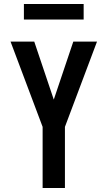

<svg xmlns="http://www.w3.org/2000/svg" viewBox="-20 -944 540 964"><path d="M194 0V-307L33 -735H152L250 -444L348 -735H467L306 -307V0ZM100 -846V-924H400V-846Z"/></svg>

Font: Iosevka
Style: Bold
Weight: 700
Monospace: yes
Designer: Belleve Invis
Foundry: Belleve Invis
Version: Version 32.5.0; ttfautohint (v1.8.4)